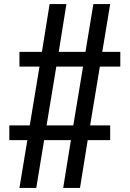

<svg xmlns="http://www.w3.org/2000/svg" viewBox="-20 -814 640 948"><path d="M159 114H76L115 -122H26V-195H127L175 -485H76V-558H187L225 -794H308L270 -558H402L441 -794H524L485 -558H574V-485H473L425 -195H524V-122H413L375 114H292L330 -122H198ZM342 -195 390 -485H258L210 -195Z"/></svg>

Font: Iosevka Meiseki Sans
Style: Regular
Weight: 400
Monospace: yes
Designer: Belleve Invis
Foundry: Belleve Invis
Version: Version 11.2.6; ttfautohint (v1.8.4)